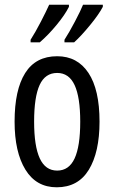

<svg xmlns="http://www.w3.org/2000/svg" viewBox="-20 -786 485 816"><path d="M221 10Q134 10 88 -65Q42 -140 42 -269Q42 -404 87 -475.5Q132 -547 223 -547Q309 -547 356 -476Q403 -405 403 -269Q403 -139 357.5 -64.5Q312 10 221 10ZM223 -61Q273 -61 297 -112.5Q321 -164 321 -269Q321 -373 297 -424.5Q273 -476 223 -476Q172 -476 148.5 -425Q125 -374 125 -269Q125 -165 149 -113Q173 -61 223 -61ZM273 -757Q256 -723 220.5 -680Q185 -637 149 -606H110V-617Q131 -650 154 -694.5Q177 -739 189 -766H273ZM417 -757Q401 -726 363 -679.5Q325 -633 295 -606H254V-617Q274 -648 298.5 -694.5Q323 -741 333 -766H417Z"/></svg>

Font: Noto Sans UI Cond
Style: Regular
Weight: 400
Width: 3
Designer: Monotype Design Team
Foundry: Monotype Imaging Inc.
Version: Version 1.001